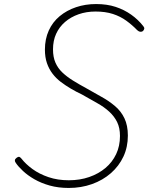

<svg xmlns="http://www.w3.org/2000/svg" viewBox="-20 -910 733 949"><path d="M320 19Q268 19 225.5 7Q183 -5 150 -24Q117 -43 93.5 -65Q70 -87 58 -105Q53 -112 53.5 -118Q54 -124 62 -130Q72 -137 77 -134Q82 -131 86 -126Q107 -99 140.5 -74.5Q174 -50 219.5 -34.5Q265 -19 320 -19Q375 -19 421 -35Q467 -51 501 -79.5Q535 -108 554 -148Q573 -188 573 -238Q573 -278 559 -306.5Q545 -335 520 -358Q495 -381 461 -400Q427 -419 385 -443Q357 -456 330 -472Q303 -488 280 -505.5Q257 -523 239.5 -546Q222 -569 212 -598Q202 -627 202 -665Q202 -717 221 -759Q240 -801 275 -830Q310 -859 356 -874.5Q402 -890 455 -890Q509 -890 551.5 -876Q594 -862 628.5 -837.5Q663 -813 688 -781Q694 -774 693 -768Q692 -762 686 -756Q679 -752 672.5 -753Q666 -754 658 -761Q634 -786 604.5 -807.5Q575 -829 538 -841Q501 -853 452 -853Q407 -853 368.5 -839.5Q330 -826 301.5 -801.5Q273 -777 257.5 -743Q242 -709 242 -666Q242 -628 254 -600.5Q266 -573 288 -552Q310 -531 340.5 -512Q371 -493 408 -473Q444 -452 480.5 -432Q517 -412 547.5 -386.5Q578 -361 595 -325.5Q612 -290 612 -240Q612 -183 590 -136Q568 -89 528 -54Q488 -19 434.5 0Q381 19 320 19Z"/></svg>

Font: Playwrite IS Thin
Style: Regular
Weight: 250
Designer: Veronika Burian, José Scaglione
Foundry: TypeTogether
Version: Version 1.002